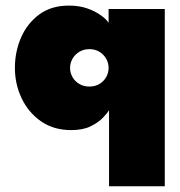

<svg xmlns="http://www.w3.org/2000/svg" viewBox="-20 -442 627 670"><path d="M360.5 208V-57.5Q355.5 -48.5 339.8 -31.8Q324 -15 296.8 -1.5Q269.5 12 228.5 12Q167 12 123 -18.8Q79 -49.5 55.5 -99Q32 -148.5 32 -205Q32 -261.5 53.5 -311Q75 -360.5 117 -391.5Q159 -422.5 220.5 -422.5Q256 -422.5 284 -412.8Q312 -403 331.2 -389.2Q350.5 -375.5 359 -362.5V-410.5H555V208ZM292 -140Q312 -140 327 -149Q342 -158 350.5 -173Q359 -188 359 -205Q359 -222 350.5 -237Q342 -252 327 -261.2Q312 -270.5 292 -270.5Q272 -270.5 256.8 -261.2Q241.5 -252 233 -237Q224.5 -222 224.5 -205Q224.5 -188 233 -173Q241.5 -158 256.8 -149Q272 -140 292 -140Z"/></svg>

Font: League Spartan Thin Black
Style: Regular
Weight: 900
Version: Version 2.002